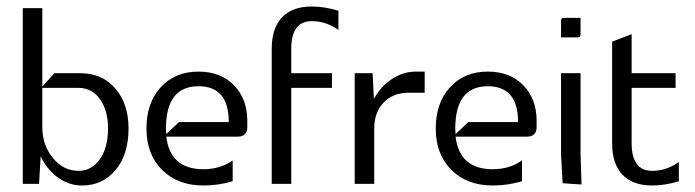

<svg xmlns="http://www.w3.org/2000/svg" viewBox="-20 -565 2136 590"><path d="M50 0V-540H110V-299L147 -340H227Q294 -340 334.5 -293Q375 -246 375 -170Q375 -91 335.5 -43Q296 5 232 5Q192 5 158 -19.5Q124 -44 105 -85L100 0ZM110 -175Q110 -119 142.5 -79.5Q175 -40 221 -40Q262 -40 287 -76Q312 -112 312 -170Q312 -226 287 -260.5Q262 -295 221 -295H110Z M490 -170Q490 -161 491 -153L530 -190H683Q683 -300 590 -300Q490 -300 490 -170ZM430 -170Q430 -249 474 -297Q518 -345 590 -345Q658 -345 699 -303Q740 -261 740 -193V-175Q740 -145 710 -145H491Q503 -45 605 -45Q657 -45 695 -72V-8Q651 5 605 5Q526 5 478 -43Q430 -91 430 -170Z M815 0V-415Q815 -478 846.5 -511.5Q878 -545 938 -545Q977 -545 1020 -532V-473Q982 -500 938 -500Q875 -500 875 -415V-340H1000V-295H875V0Z M1070 -340H1125L1129 -261Q1143 -287 1163 -305.5Q1183 -324 1207 -334.5Q1231 -345 1257 -345H1285V-280H1235Q1188 -280 1159 -250Q1130 -220 1130 -170V0H1070Z M1379 -170Q1379 -161 1380 -153L1419 -190H1572Q1572 -300 1479 -300Q1379 -300 1379 -170ZM1319 -170Q1319 -249 1363 -297Q1407 -345 1479 -345Q1547 -345 1588 -303Q1629 -261 1629 -193V-175Q1629 -145 1599 -145H1380Q1392 -45 1494 -45Q1546 -45 1584 -72V-8Q1540 5 1494 5Q1415 5 1367 -43Q1319 -91 1319 -170Z M1704 -450V-499Q1704 -506 1706 -508Q1708 -510 1715 -510H1764V-461Q1764 -454 1762 -452Q1760 -450 1753 -450ZM1704 -340H1764V-92L1767 2L1709 -2L1704 -90Z M1861 -437 1921 -460V-340H2056V-295H1921V-125Q1921 -40 1984 -40Q2028 -40 2066 -67V-8Q2023 5 1984 5Q1924 5 1892.5 -28.5Q1861 -62 1861 -125Z"/></svg>

Font: Glametrix
Style: Regular
Weight: 500
Designer: gluk
Foundry: gluk
Version: Version 0.40